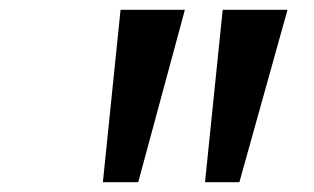

<svg xmlns="http://www.w3.org/2000/svg" viewBox="-20 -835 640 391"><path d="M225.5 -815H356.5L261.5 -464H189.5ZM433.5 -815H565.5L467.5 -464H397.5Z"/></svg>

Font: JuliaMono Italic
Style: Regular
Weight: 400
Italic angle: -9°
Monospace: yes
Designer: cormullion
Foundry: corm
Version: Version 0.049; ttfautohint (v1.8.4)